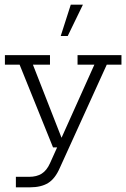

<svg xmlns="http://www.w3.org/2000/svg" viewBox="-20 -631 541 822"><path d="M108 171H48V126H105Q137 126 158.5 112.5Q180 99 194 68L230 -12L243 0H207L64 -354H1V-395H194V-354H121L249 -27L238 -29L384 -354H312V-395H500V-354H437L236 88Q216 134 186 152.5Q156 171 108 171ZM240 -477 283 -611H335L270 -477Z"/></svg>

Font: Rokkitt SemiBold Light
Style: Regular
Weight: 300
Version: Version 3.103